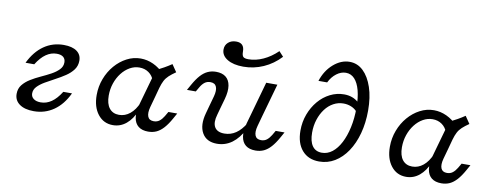

<svg xmlns="http://www.w3.org/2000/svg" viewBox="-57 -905 3045 1191"><g transform="rotate(10 1465.5 -309.5)"><path d="M187.9 11.3Q130.6 11.3 98 -12.1Q65.3 -35.5 65.3 -76.6Q65.3 -109.7 83.9 -133.1Q102.4 -156.5 131.9 -174.6Q161.3 -192.7 194.4 -207.7Q227.4 -222.6 256.9 -238.7Q286.3 -254.8 304.8 -274.2Q323.4 -293.5 323.4 -319.4Q323.4 -341.1 309.3 -352.8Q295.2 -364.5 267.7 -364.5Q232.3 -364.5 200.8 -342.7Q169.4 -321 141.1 -275.8H86.3Q121.8 -349.2 176.6 -387.5Q231.5 -425.8 301.6 -425.8Q354.8 -425.8 383.9 -404.8Q412.9 -383.9 412.9 -346Q412.9 -313.7 394.8 -289.1Q376.6 -264.5 347.6 -245.2Q318.5 -225.8 286.3 -208.9Q254 -191.9 225 -175Q196 -158.1 177.8 -139.1Q159.7 -120.2 159.7 -96Q159.7 -75 176.2 -62.5Q192.7 -50 221 -50Q257.3 -50 288.7 -71.8Q320.2 -93.5 348.4 -138.7H403.2Q368.5 -65.3 313.3 -27Q258.1 11.3 187.9 11.3Z M686.3 11.3Q627.4 11.3 591.5 -34.7Q555.6 -80.6 555.6 -155.6Q555.6 -209.7 574.2 -258.5Q592.7 -307.3 625 -344.8Q657.3 -382.3 698.8 -404Q740.3 -425.8 786.3 -425.8Q827.4 -425.8 866.5 -407.7Q905.6 -389.5 935.5 -356.5L882.3 -303.2Q871.8 -333.9 846.8 -351.6Q821.8 -369.4 787.9 -369.4Q756.5 -369.4 727.8 -353.2Q699.2 -337.1 677 -308.5Q654.8 -279.8 642.3 -243.1Q629.8 -206.5 629.8 -165.3Q629.8 -113.7 651.6 -85.9Q673.4 -58.1 712.9 -58.1Q750.8 -58.1 781.9 -83.5Q812.9 -108.9 833.1 -156.5L829.8 -105.6Q806.5 -49.2 769.8 -19Q733.1 11.3 686.3 11.3ZM844.4 -206.5 891.1 -371.8Q916.9 -384.7 939.9 -397.6Q962.9 -410.5 985.5 -425.8L1016.9 -379.8Q991.1 -362.1 974.6 -346.8Q958.1 -331.5 948.4 -312.9Q938.7 -294.4 930.6 -266.1L914.5 -206.5ZM896 -139.5Q885.5 -100.8 894.4 -78.6Q903.2 -56.5 932.3 -56.5Q953.2 -56.5 968.1 -68.1Q983.1 -79.8 995.2 -100L1012.1 -129H1067.7L1048.4 -94.4Q1027.4 -56.5 1006 -32.7Q984.7 -8.9 961.3 2Q937.9 12.9 908.9 12.9Q870.2 12.9 847.2 -5.2Q824.2 -23.4 818.5 -58.5Q812.9 -93.5 826.6 -143.5L844.4 -206.5H914.5Z M1325 -206.5 1313.7 -165.3Q1298.4 -113.7 1314.9 -85.5Q1331.5 -57.3 1376.6 -57.3Q1416.1 -57.3 1448.8 -79.4Q1481.5 -101.6 1508.1 -146V-107.3Q1478.2 -48.4 1436.3 -17.7Q1394.4 12.9 1341.9 12.9Q1275.8 12.9 1248.4 -35.5Q1221 -83.9 1242.7 -162.1L1254.8 -206.5ZM1254.8 -206.5 1273.4 -273.4Q1283.9 -312.1 1275 -334.3Q1266.1 -356.5 1237.1 -356.5Q1216.1 -356.5 1201.2 -345.2Q1186.3 -333.9 1174.2 -312.9L1157.3 -283.9H1101.6L1121 -318.5Q1142.7 -357.3 1163.7 -380.6Q1184.7 -404 1208.5 -414.9Q1232.3 -425.8 1260.5 -425.8Q1299.2 -425.8 1322.2 -407.7Q1345.2 -389.5 1350.8 -354.4Q1356.5 -319.4 1342.7 -269.4L1325 -206.5ZM1520.2 -206.5 1578.2 -412.9H1648.4L1590.3 -206.5ZM1571.8 -139.5Q1561.3 -100.8 1570.2 -78.6Q1579 -56.5 1608.1 -56.5Q1629 -56.5 1644 -68.1Q1658.9 -79.8 1671 -100L1687.9 -129H1743.5L1724.2 -94.4Q1703.2 -56.5 1681.9 -32.7Q1660.5 -8.9 1637.1 2Q1613.7 12.9 1584.7 12.9Q1546 12.9 1523 -5.2Q1500 -23.4 1494.4 -58.5Q1488.7 -93.5 1502.4 -143.5L1520.2 -206.5H1590.3ZM1420.2 -486.3Q1357.3 -486.3 1319.4 -509.3Q1281.5 -532.3 1281.5 -570.2Q1281.5 -597.6 1300.8 -614.9Q1320.2 -632.3 1350.8 -632.3Q1376.6 -632.3 1389.5 -619Q1402.4 -605.6 1402.4 -579Q1402.4 -554 1410.9 -545.6Q1419.4 -537.1 1443.5 -537.1Q1489.5 -537.1 1536.3 -558.5Q1583.1 -579.8 1625 -620.2L1653.2 -589.5Q1606.5 -539.5 1546.4 -512.9Q1486.3 -486.3 1420.2 -486.3Z M1985.5 11.3Q1916.9 11.3 1877.8 -33.9Q1838.7 -79 1838.7 -158.1Q1838.7 -212.9 1856.9 -261.3Q1875 -309.7 1906.5 -346.8Q1937.9 -383.9 1979.4 -404.8Q2021 -425.8 2067.7 -425.8Q2121.8 -425.8 2158.9 -392.7V-333.9Q2144.4 -350.8 2121.8 -360.1Q2099.2 -369.4 2073.4 -369.4Q2039.5 -369.4 2010.1 -353.2Q1980.6 -337.1 1958.9 -308.1Q1937.1 -279 1924.6 -240.7Q1912.1 -202.4 1912.1 -158.1Q1912.1 -103.2 1932.7 -74.2Q1953.2 -45.2 1992.7 -45.2Q2028.2 -45.2 2058.1 -68.5Q2087.9 -91.9 2109.7 -133.9Q2131.5 -175.8 2144 -232.7Q2156.5 -289.5 2156.5 -355.6Q2156.5 -420.2 2144.4 -465.7Q2132.3 -511.3 2109.7 -535.5Q2087.1 -559.7 2054.8 -559.7Q2024.2 -559.7 1996 -538.3Q1967.7 -516.9 1950 -480.6H1895.2Q1916.9 -547.6 1964.5 -589.1Q2012.1 -630.6 2066.1 -630.6Q2115.3 -630.6 2152 -595.6Q2188.7 -560.5 2209.7 -498Q2230.6 -435.5 2230.6 -352.4Q2230.6 -274.2 2212.5 -207.7Q2194.4 -141.1 2161.3 -91.9Q2128.2 -42.7 2083.5 -15.7Q2038.7 11.3 1985.5 11.3Z M2533.1 11.3Q2474.2 11.3 2438.3 -34.7Q2402.4 -80.6 2402.4 -155.6Q2402.4 -209.7 2421 -258.5Q2439.5 -307.3 2471.8 -344.8Q2504 -382.3 2545.6 -404Q2587.1 -425.8 2633.1 -425.8Q2674.2 -425.8 2713.3 -407.7Q2752.4 -389.5 2782.3 -356.5L2729 -303.2Q2718.5 -333.9 2693.5 -351.6Q2668.5 -369.4 2634.7 -369.4Q2603.2 -369.4 2574.6 -353.2Q2546 -337.1 2523.8 -308.5Q2501.6 -279.8 2489.1 -243.1Q2476.6 -206.5 2476.6 -165.3Q2476.6 -113.7 2498.4 -85.9Q2520.2 -58.1 2559.7 -58.1Q2597.6 -58.1 2628.6 -83.5Q2659.7 -108.9 2679.8 -156.5L2676.6 -105.6Q2653.2 -49.2 2616.5 -19Q2579.8 11.3 2533.1 11.3ZM2691.1 -206.5 2737.9 -371.8Q2763.7 -384.7 2786.7 -397.6Q2809.7 -410.5 2832.3 -425.8L2863.7 -379.8Q2837.9 -362.1 2821.4 -346.8Q2804.8 -331.5 2795.2 -312.9Q2785.5 -294.4 2777.4 -266.1L2761.3 -206.5ZM2742.7 -139.5Q2732.3 -100.8 2741.1 -78.6Q2750 -56.5 2779 -56.5Q2800 -56.5 2814.9 -68.1Q2829.8 -79.8 2841.9 -100L2858.9 -129H2914.5L2895.2 -94.4Q2874.2 -56.5 2852.8 -32.7Q2831.5 -8.9 2808.1 2Q2784.7 12.9 2755.6 12.9Q2716.9 12.9 2694 -5.2Q2671 -23.4 2665.3 -58.5Q2659.7 -93.5 2673.4 -143.5L2691.1 -206.5H2761.3Z"/></g></svg>

Font: Playfair 5pt SemiExpanded Light
Style: Italic
Weight: 300
Width: 6
Italic angle: -15.6°
Designer: Claus Eggers Sørensen
Foundry: Claus Eggers Sørensen
Version: Version 2.203